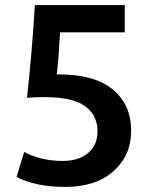

<svg xmlns="http://www.w3.org/2000/svg" viewBox="-20 -716 606 754"><path d="M495 -202Q495 -106 426 -44Q357 18 236 18Q121 18 45 -21Q48 -31 58.5 -65.5Q69 -100 75 -119Q143 -84 225 -84Q290 -84 326.5 -115.5Q363 -147 363 -200Q363 -272 300.5 -307.5Q238 -343 86 -332Q105 -503 117 -696H470V-589H216Q210 -485 203 -424Q349 -425 422 -365.5Q495 -306 495 -202Z"/></svg>

Font: Repo
Style: DemiBold
Weight: 600
Designer: Stefan Peev
Foundry: Context Ltd
Version: Version 001.000